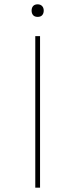

<svg xmlns="http://www.w3.org/2000/svg" viewBox="-20 -867 348 887"><path d="M143 -700H154H165V0H143ZM126 -818Q126 -831 133 -839Q140 -847 154 -847Q167 -847 174.5 -839Q182 -831 182 -818Q182 -805 175 -797Q168 -789 154 -789Q140 -789 133 -797Q126 -805 126 -818Z"/></svg>

Font: Easer Grotesk Variable
Style: Regular
Weight: 400
Designer: Boardeaser, Bonnie Shaver-Troup, Thomas Jockin
Foundry: Lexend
Version: Version 1.001;Glyphs 3.1.2 (3151)